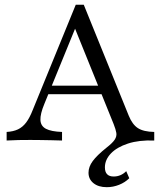

<svg xmlns="http://www.w3.org/2000/svg" viewBox="-20 -595 686 813"><path d="M432.3 197.6Q396.8 197.6 375.8 180.6Q354.8 163.7 354.8 136.3Q354.8 111.3 372.6 87.1Q390.3 62.9 430.6 30.6Q456.5 10.5 465.7 -3.6Q475 -17.7 472.6 -32.3Q470.2 -46.8 461.3 -69.4L292.7 -486.3L308.1 -498.4L167.7 -154.8Q150 -112.1 151.2 -86.7Q152.4 -61.3 174.6 -49.6Q196.8 -37.9 242.7 -36.3V0Q221 -0.8 198.8 -1.2Q176.6 -1.6 154 -2Q131.5 -2.4 108.9 -2.4Q83.1 -2.4 58.9 -2Q34.7 -1.6 8.1 0V-36.3Q36.3 -37.9 56 -47.2Q75.8 -56.5 90.7 -76.2Q105.6 -96 118.5 -129L300.8 -575H334.7L525 -105.6Q540.3 -67.7 564.1 -52.4Q587.9 -37.1 633.1 -36.3V0Q568.5 -2.4 521.8 12.9Q475 28.2 449.6 54.8Q424.2 81.5 424.2 113.7Q424.2 133.1 433.5 142.7Q442.7 152.4 461.3 152.4Q491.9 152.4 514.5 129.8L527.4 159.7Q509.7 177.4 484.3 187.5Q458.9 197.6 432.3 197.6ZM163.7 -196 179 -232.3H437.9L450.8 -196Z"/></svg>

Font: Playfair 9pt Light
Style: Regular
Weight: 300
Designer: Claus Eggers Sørensen
Foundry: Claus Eggers Sørensen
Version: Version 2.001;gftools[0.9.30]